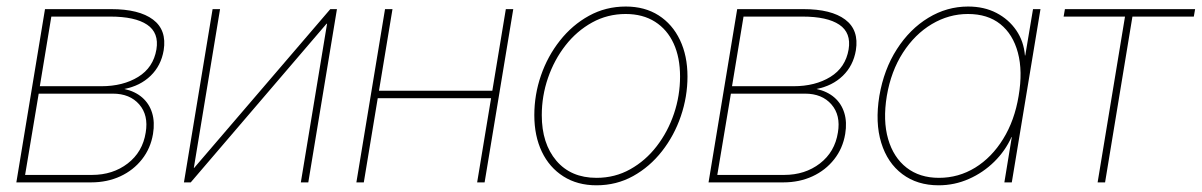

<svg xmlns="http://www.w3.org/2000/svg" viewBox="-20 -550 3624 579"><path d="M29.3 0 115.7 -522.5H314.9Q399.4 -522.5 441.4 -491Q483.4 -459.5 473.6 -398.4Q465.8 -352.1 434.3 -321.5Q402.8 -291 355 -281.7Q387.7 -274.4 408.9 -255.9Q430.2 -237.3 438.7 -209.5Q447.3 -181.6 441.4 -146Q434.1 -102.5 408.2 -69.6Q382.3 -36.6 342.8 -18.3Q303.2 0 254.9 0ZM55.7 -22.5H257.3Q320.3 -22.5 365.2 -57.1Q410.2 -91.8 419.4 -150.4Q428.2 -202.6 399.9 -235.1Q371.6 -267.6 320.3 -267.6H96.7ZM100.1 -290H285.6Q351.1 -290 396.7 -318.1Q442.4 -346.2 451.7 -400.9Q460 -451.2 423.6 -475.6Q387.2 -500 312.5 -500H134.8Z M909.7 0H887.2L966.3 -478.5H964.8L555.2 0H534.7L621.1 -522.5H643.6L564.5 -43.5H565.4L976.1 -522.5H996.1Z M1475.6 -276.4 1471.7 -253.9H1111.3L1115.2 -276.4ZM1163.6 -522.5 1077.1 0H1054.7L1141.1 -522.5ZM1527.8 -522.5 1441.4 0H1418.9L1505.4 -522.5Z M1778.8 8.8Q1721.2 8.8 1679 -18.1Q1636.7 -44.9 1614 -92.5Q1591.3 -140.1 1591.3 -202.6Q1591.3 -264.2 1611.3 -322.3Q1631.3 -380.4 1668.5 -427.5Q1705.6 -474.6 1756.1 -502.4Q1806.6 -530.3 1867.2 -530.3Q1924.3 -530.3 1966.1 -503.7Q2007.8 -477.1 2030.5 -429.4Q2053.2 -381.8 2053.2 -319.3Q2053.2 -258.3 2033.2 -199.7Q2013.2 -141.1 1976.3 -94Q1939.5 -46.9 1889.2 -19Q1838.9 8.8 1778.8 8.8ZM1778.8 -13.7Q1834.5 -13.7 1880.6 -39.6Q1926.8 -65.4 1960.4 -109.1Q1994.1 -152.8 2012.5 -207.3Q2030.8 -261.7 2030.8 -319.3Q2030.8 -376.5 2011.5 -418.7Q1992.2 -460.9 1955.3 -484.4Q1918.5 -507.8 1866.7 -507.8Q1812 -507.8 1765.6 -482.2Q1719.2 -456.5 1685.3 -413.1Q1651.4 -369.6 1632.6 -315.2Q1613.8 -260.7 1613.8 -202.6Q1613.8 -117.2 1657.7 -65.4Q1701.7 -13.7 1778.8 -13.7Z M2116.7 0 2203.1 -522.5H2402.3Q2486.8 -522.5 2528.8 -491Q2570.8 -459.5 2561 -398.4Q2553.2 -352.1 2521.7 -321.5Q2490.2 -291 2442.4 -281.7Q2475.1 -274.4 2496.3 -255.9Q2517.6 -237.3 2526.1 -209.5Q2534.7 -181.6 2528.8 -146Q2521.5 -102.5 2495.6 -69.6Q2469.7 -36.6 2430.2 -18.3Q2390.6 0 2342.3 0ZM2143.1 -22.5H2344.7Q2407.7 -22.5 2452.6 -57.1Q2497.6 -91.8 2506.8 -150.4Q2515.6 -202.6 2487.3 -235.1Q2459 -267.6 2407.7 -267.6H2184.1ZM2187.5 -290H2373Q2438.5 -290 2484.1 -318.1Q2529.8 -346.2 2539.1 -400.9Q2547.4 -451.2 2511 -475.6Q2474.6 -500 2399.9 -500H2222.2Z M2810.5 8.8Q2746.1 8.8 2701.2 -24.9Q2656.2 -58.6 2637.5 -119.4Q2618.7 -180.2 2631.8 -260.7Q2645.5 -340.8 2684.6 -401.6Q2723.6 -462.4 2779.5 -496.3Q2835.4 -530.3 2899.4 -530.3Q2947.8 -530.3 2984.9 -511Q3022 -491.7 3044.7 -458.5Q3067.4 -425.3 3070.8 -382.8H3071.8L3095.2 -522.5H3117.7L3031.2 0H3008.8L3031.2 -136.7H3030.3Q3011.7 -95.2 2978.3 -62.3Q2944.8 -29.3 2901.6 -10.3Q2858.4 8.8 2810.5 8.8ZM2811.5 -13.7Q2870.6 -13.7 2920.7 -44.4Q2970.7 -75.2 3005.1 -130.9Q3039.6 -186.5 3051.8 -260.7Q3064.5 -335.4 3049.6 -391.1Q3034.7 -446.8 2996.6 -477.3Q2958.5 -507.8 2898.9 -507.8Q2841.3 -507.8 2790 -477.3Q2738.8 -446.8 2702.9 -391.1Q2667 -335.4 2654.3 -260.7Q2642.1 -186.5 2658.2 -130.9Q2674.3 -75.2 2713.9 -44.4Q2753.4 -13.7 2811.5 -13.7Z M3290 0 3372.6 -500H3187.5L3191.4 -522.5H3584L3580.1 -500H3395L3312.5 0Z"/></svg>

Font: Inter 28pt Thin
Style: Italic
Weight: 250
Italic angle: -9.3988°
Designer: Rasmus Andersson
Foundry: rsms
Version: Version 4.001;git-66647c0bb